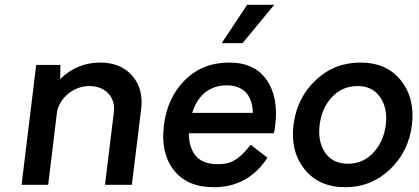

<svg xmlns="http://www.w3.org/2000/svg" viewBox="-20 -771 1746 801"><path d="M398 -510Q483 -510 531 -456Q579 -402 569 -316L530 0H418L455 -303Q459 -334 447 -359Q435 -384 410.5 -398Q386 -412 354 -412Q303 -412 263 -378.5Q223 -345 217 -297L181 0H70L131 -500H232L231 -441Q301 -510 398 -510Z M1124 -751 992 -591H905L1011 -751ZM1128 -246Q1126 -225 1122 -215H768Q768 -154 797.5 -120Q827 -86 888 -86Q909 -86 925.5 -89.5Q942 -93 958.5 -102.5Q975 -112 991 -127.5Q1007 -143 1026 -167L1096 -113Q1015 10 872 10Q760 10 704.5 -62Q649 -134 664 -249Q678 -364 751.5 -437Q825 -510 936 -510Q1042 -510 1092.5 -437.5Q1143 -365 1128 -246ZM926 -415Q890 -415 861 -401Q832 -387 812.5 -361.5Q793 -336 782 -300H1035Q1034 -336 1022 -361.5Q1010 -387 985.5 -401Q961 -415 926 -415Z M1607 -64.5Q1529 10 1420 10Q1311 10 1251 -64.5Q1191 -139 1204.5 -250Q1218 -361 1296 -435.5Q1374 -510 1483.5 -510Q1593 -510 1652.5 -435.5Q1712 -361 1698.5 -250Q1685 -139 1607 -64.5ZM1432 -88Q1495 -88 1538 -134.5Q1581 -181 1589.5 -250Q1598 -319 1566 -365.5Q1534 -412 1472 -412Q1408 -412 1365 -366Q1322 -320 1313.5 -250Q1305 -180 1336.5 -134Q1368 -88 1432 -88Z"/></svg>

Font: Orkney Medium
Style: MediumItalic
Weight: 500
Designer: Samuel Oakes and Alfredo Marco Pradil
Foundry: Alfredo Marco Pradil
Version: 1.0; ttfautohint (v1.5)